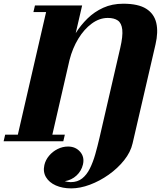

<svg xmlns="http://www.w3.org/2000/svg" viewBox="-64 -780 888 1060"><path d="M-35.5 -36.5H34.5L190.5 -713.5H120.5L129 -750H389.5L354 -597Q381.5 -641 419.2 -678Q457 -715 506 -737.2Q555 -759.5 616.5 -759.5Q699 -759.5 743 -731.8Q787 -704 798.8 -653.5Q810.5 -603 794.5 -534.5L668 11.5Q657 60 621.2 104.8Q585.5 149.5 536 184.5Q486.5 219.5 432.2 239.8Q378 260 329 260Q281 260 244.2 243.8Q207.5 227.5 190 198.2Q172.5 169 181 131Q187.5 103 207 79.8Q226.5 56.5 254 42.8Q281.5 29 311.5 29Q353 29 378.2 57.8Q403.5 86.5 394 128Q385.5 164 358.5 189Q331.5 214 293.5 220.5Q310.5 225.5 326.5 225.5Q364 225.5 389.5 205.2Q415 185 432.2 150.2Q449.5 115.5 462 71.5Q474.5 27.5 485.5 -20L600 -516Q615 -580.5 611 -616.5Q607 -652.5 586.5 -666.8Q566 -681 531.5 -681Q485 -681 442.8 -650Q400.5 -619 368.5 -566.5Q336.5 -514 320 -449.5L225 -36.5H294L285.5 0H-44Z"/></svg>

Font: Bodoni* 06pt Fatface
Style: Italic
Weight: 900
Italic angle: -13°
Version: Version 2.3